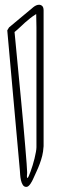

<svg xmlns="http://www.w3.org/2000/svg" viewBox="-20 -749 258 787"><path d="M158.2 -145Q157.2 -127.4 153.1 -110.6Q148.9 -93.8 142.8 -77.4Q136.7 -61 129.4 -45.4Q122.1 -29.8 115.2 -14.2Q113.8 -11.2 111.1 -5.9Q108.4 -0.5 104.7 4.6Q101.1 9.8 96.9 13.4Q92.8 17.1 87.9 17.1Q78.6 17.1 73.5 9Q68.4 1 65.9 -10Q63.5 -21 62.7 -32.2Q62 -43.5 61.5 -49.8Q48.8 -194.8 35.6 -337.4Q22.5 -480 9.8 -624.5Q11.7 -627.4 13.4 -630.6Q15.1 -633.8 17.1 -636.7L116.7 -719.7Q128.9 -729.5 140.1 -729.5Q147.9 -729.5 153.3 -724.1Q158.7 -718.8 158.7 -706.1V-149.9ZM129.4 -148.4V-636.7L128.4 -691.4Q114.7 -683.1 103.8 -674.3Q92.8 -665.5 82.5 -656.5Q72.3 -647.5 62.3 -637.7Q52.2 -627.9 39.6 -617.7Q40 -613.3 42.5 -587.9Q44.9 -562.5 48.6 -523.9Q52.2 -485.4 56.9 -437Q61.5 -388.7 66.4 -338.1Q71.3 -287.6 75.7 -238.3Q80.1 -189 83.5 -148.2Q86.9 -107.4 89.1 -79.1Q91.3 -50.8 91.3 -42Q91.3 -37.1 90.8 -33.2Q90.3 -29.3 90.3 -26.9Q90.3 -19.5 92.3 -19.5Q94.2 -19.5 97.7 -26.9Q101.1 -34.2 105.2 -45.7Q109.4 -57.1 113.8 -71.3Q118.2 -85.4 121.6 -99.6Q125 -113.8 127.2 -126Q129.4 -138.2 129.4 -145.5Z"/></svg>

Font: XB Kayhan Pook
Style: Regular
Weight: 700
Designer: Behnam
Foundry: Irmug
Version: Version 7.300 2009